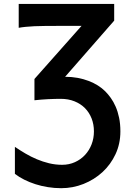

<svg xmlns="http://www.w3.org/2000/svg" viewBox="-20 -733 677 982"><path d="M397 -600.6H283.2Q243.7 -600.6 212.2 -600.3Q180.7 -600.1 155.8 -598.9Q130.9 -597.7 111.3 -595.7Q91.8 -593.8 75.7 -590.8V-712.9H564V-627.4L313 -340.3Q346.7 -340.3 377 -334.7Q407.2 -329.1 433.3 -319.1Q459.5 -309.1 480.7 -295.7Q502 -282.2 518.1 -266.1Q532.7 -251.5 546.6 -232.2Q560.5 -212.9 571.5 -187.7Q582.5 -162.6 589.1 -131.1Q595.7 -99.6 595.7 -61Q595.7 2.4 570.8 55.7Q545.9 108.9 503.9 147.5Q461.9 186 407.2 207.8Q352.5 229.5 293 229.5Q258.3 229.5 224.9 224.1Q191.4 218.8 160.9 209Q130.4 199.2 103.8 185.8Q77.1 172.4 56.2 156.2V18.1Q82 35.6 110.1 52.2Q138.2 68.8 168.5 81.5Q198.7 94.2 231.2 102.1Q263.7 109.9 297.9 109.9Q333.5 109.9 363.5 96.2Q393.6 82.5 415 59.3Q436.5 36.1 448.5 5.1Q460.4 -25.9 460.4 -61Q460.4 -96.7 448.5 -127.2Q436.5 -157.7 414.6 -179.9Q392.6 -202.1 361.1 -214.8Q329.6 -227.5 290.5 -227.5Q261.7 -227.5 226.6 -225.8Q191.4 -224.1 156.2 -220.2V-329.1Z"/></svg>

Font: Andika New Basic
Style: Bold
Weight: 700
Designer: Victor Gaultney, Annie Olsen, Pablo Ugerman
Foundry: SIL International
Version: Version 5.500; ttfautohint (v1.8.3)